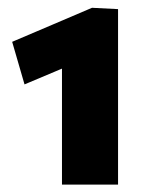

<svg xmlns="http://www.w3.org/2000/svg" viewBox="-20 -786 387 505"><path d="M44.5 -564 12 -676Q66 -699 118.2 -721.2Q170.5 -743.5 222 -765.5L216.5 -636.5Q178 -620.5 135.2 -602.2Q92.5 -584 44.5 -564ZM143 -300.5Q143 -336.5 143 -369.8Q143 -403 143 -445V-568Q143 -602.5 143 -636.2Q143 -670 143 -703.5L222 -765.5L290.5 -762Q290.5 -719.5 290.5 -679.2Q290.5 -639 290.5 -598V-445Q290.5 -403 290.5 -369.8Q290.5 -336.5 290.5 -300.5Z"/></svg>

Font: Commissioner Thin ExtraBold
Style: Regular
Weight: 800
Version: Version 1.000